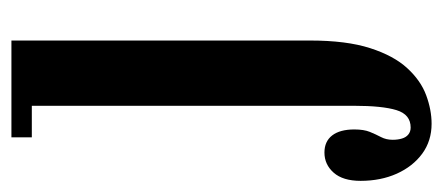

<svg xmlns="http://www.w3.org/2000/svg" viewBox="-298 -314 812 353"><g transform="rotate(-90 108.5 -138.0)"><path d="M57 249Q25.5 249 2 231.8Q-21.5 214.5 -34.8 185Q-48 155.5 -48 118.5Q-48 86 -33 69Q-18 52 4 52Q24.5 52 35.5 66.2Q46.5 80.5 46.5 107Q46.5 124.5 42 135.5Q37.5 146.5 32.5 156Q27.5 165.5 27.5 177.5Q27.5 187 29.8 194.5Q32 202 37.2 206.2Q42.5 210.5 50 210.5Q74 210.5 82 184.5Q90 158.5 90 106.5V-486H32V-523.5H210V25.5Q210 92.5 196 136Q182 179.5 159.2 204.2Q136.5 229 109.5 239Q82.5 249 57 249Z"/></g></svg>

Font: Imbue Thin 10pt
Style: Bold
Weight: 700
Version: Version 1.102